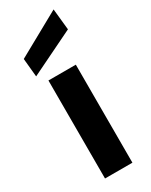

<svg xmlns="http://www.w3.org/2000/svg" viewBox="-200 -806 670 850"><g transform="rotate(-30 135.5 -381.0)"><path d="M65 0V-501H205V0ZM27 -544 18 -638 242 -762 253 -654Z"/></g></svg>

Font: DM Sans 17pt ExtraBold
Style: Regular
Weight: 800
Version: Version 4.004;gftools[0.9.30]